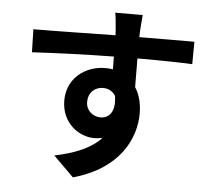

<svg xmlns="http://www.w3.org/2000/svg" viewBox="-58 -870 1116 1007"><g transform="rotate(5 500.0 -366.0)"><path d="M545 -371C558 -284 521 -252 479 -252C439 -252 402 -281 402 -327C402 -380 440 -407 479 -407C507 -407 530 -395 545 -371ZM88 -682 91 -561C214 -568 370 -574 521 -576L522 -509C509 -511 496 -512 482 -512C373 -512 282 -438 282 -325C282 -203 377 -141 454 -141C470 -141 485 -143 499 -146C444 -86 356 -53 255 -32L362 74C606 6 682 -160 682 -290C682 -342 670 -389 646 -426L645 -577C781 -577 874 -575 934 -572L935 -690C883 -691 746 -689 645 -689L646 -720C647 -736 651 -790 653 -806H508C511 -794 515 -760 518 -719L520 -688C384 -686 202 -682 88 -682Z"/></g></svg>

Font: Noto Sans Mono CJK HK
Style: Bold
Weight: 700
Designer: Ryoko NISHIZUKA 西塚涼子 (kana, bopomofo & ideographs); Paul D. Hunt (Latin, Greek & Cyrillic); Sandoll Communications 산돌커뮤니
Foundry: Adobe
Version: Version 2.004;hotconv 1.0.118;makeotfexe 2.5.65603